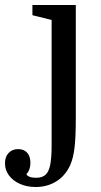

<svg xmlns="http://www.w3.org/2000/svg" viewBox="-103 -560 407 770"><path d="M201 -540V-85Q201 -11 196 31.5Q191 74 179 101Q160 144 123.5 167Q87 190 40 190Q5 190 -23 177.5Q-51 165 -67 143.5Q-83 122 -83 95Q-83 69 -68.5 53.5Q-54 38 -30 38Q-7 38 6 52.5Q19 67 19 93Q19 107 15 118.5Q11 130 3 138Q5 145 15.5 149Q26 153 42 153Q66 153 79.5 141Q93 129 98.5 100.5Q104 72 104 24V-480L27 -499V-540Z"/></svg>

Font: Domine
Style: Regular
Weight: 400
Designer: Pablo Impallari, Rodrigo Fuenzalida, Brenda Gallo
Foundry: Pablo Impallari, Rodrigo Fuenzalida, Brenda Gallo
Version: Version 2.000;September 19, 2022;FontCreator 14.0.0.2877 64-